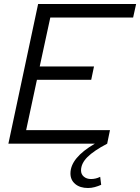

<svg xmlns="http://www.w3.org/2000/svg" viewBox="-20 -720 702 962"><path d="M421 222Q381 222 357 202Q333 182 333 149Q333 71 455 0H22L171 -700H662L647 -632H232L179 -387H451L437 -320H165L111 -68H531L517 0Q450 35 418 67Q386 99 386 134Q386 153 400 165Q414 177 436 177Q460 177 482 166L487 206Q471 213 454.5 217.5Q438 222 421 222Z"/></svg>

Font: Red Hat Display VF
Style: Italic
Weight: 300
Italic angle: -12°
Designer: Pentagram, MCKL
Foundry: Pentagram, MCKL
Version: Version 1.010